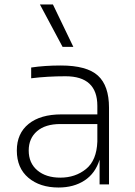

<svg xmlns="http://www.w3.org/2000/svg" viewBox="-20 -822 602 856"><path d="M424 -110Q405 -49 357 -17.5Q309 14 241 14Q158 14 106.5 -29.5Q55 -73 55 -151Q55 -227 107.5 -269.5Q160 -312 254 -312H414V-350Q414 -482 272 -482Q191 -482 119 -473V-521Q179 -530 251 -530Q367 -530 416.5 -485Q466 -440 466 -342V0H424ZM249 -30Q316 -30 363.5 -68.5Q411 -107 414 -191V-269H249Q182 -269 145 -237Q108 -205 108 -151Q108 -95 146.5 -62.5Q185 -30 249 -30ZM158 -802H216L307 -613H259Z"/></svg>

Font: Sora-SIA ExtraLight
Style: Regular
Weight: 200
Designer: Jonathan Barnbrook, Julián Moncada
Foundry: Barnbrook Fonts
Version: Version 2.000